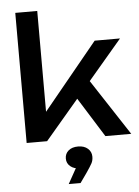

<svg xmlns="http://www.w3.org/2000/svg" viewBox="-65 -820 819 1132"><g transform="rotate(-5 344.0 -253.5)"><path d="M199 -113 161 -127 521 -566H671L190 0H69V-770H199ZM360 -280 451 -362 688 0H535ZM295 263 364 139 369 176Q334 176 312.5 158Q291 140 291 112Q291 83 312 65Q333 47 369 47Q405 47 426.5 66Q448 85 448 114Q448 136 439 153Q430 170 404 208L365 263Z"/></g></svg>

Font: Unbounded
Style: Regular
Weight: 400
Designer: Luke Prowse, Jean-Baptiste Morizot, Fátima Lázaro, Florian Runge
Foundry: NaN
Version: Version 1.701;gftools[0.9.28.dev5+ged2979d]